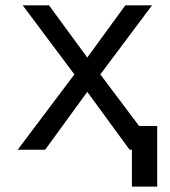

<svg xmlns="http://www.w3.org/2000/svg" viewBox="-20 -567 642 727"><path d="M575.2 139.6V-89.8H506.8L359.9 -285.2L555.7 -546.9H454.6L310.5 -349.1L165.5 -546.9H65.9L261.7 -285.2L46.9 0H150.9L310.5 -219.2L470.7 0H479.5V139.6Z"/></svg>

Font: Hack Dev
Style: Regular
Weight: 400
Designer: Christopher Simpkins
Foundry: Christopher Simpkins
Version: Version 2.0315